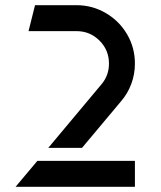

<svg xmlns="http://www.w3.org/2000/svg" viewBox="-20 -720 620 740"><path d="M124 -100H500V0H40ZM115 -700H275Q336 -700 388 -669.5Q440 -639 470 -587.5Q500 -536 500 -475Q500 -434 486 -396.5Q472 -359 446 -329L296 -150H166L371 -395Q400 -429 400 -475Q400 -527 363.5 -563.5Q327 -600 275 -600H90Z"/></svg>

Font: Skate blade
Style: Regular
Weight: 400
Italic angle: -7°
Designer: Valerio Brotto (Silverblur_type)
Version: Version 2.001